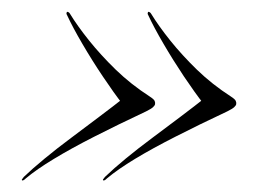

<svg xmlns="http://www.w3.org/2000/svg" viewBox="-20 -403 460 330"><path d="M386 -224Q385.5 -221.5 382.5 -218.8Q379.5 -216 370.5 -211.5Q321.5 -188.5 281.8 -168.2Q242 -148 212.2 -130Q182.5 -112 164 -96.5Q161.5 -94 159.8 -93.2Q158 -92.5 157.5 -93Q156.5 -93.5 157.2 -94.8Q158 -96 160.5 -99Q175 -113 196.2 -130.5Q217.5 -148 242 -166.2Q266.5 -184.5 290.8 -202.8Q315 -221 334.5 -236.5L331 -223Q315 -243.5 296.2 -271.5Q277.5 -299.5 261 -327.8Q244.5 -356 235 -376.5Q233.5 -379 233.8 -380.2Q234 -381.5 234.5 -382.5Q235.5 -383 237.2 -382Q239 -381 240 -379Q252.5 -358.5 272.5 -333.5Q292.5 -308.5 318.5 -283.2Q344.5 -258 377 -237Q384 -232.5 385.2 -229.5Q386.5 -226.5 386 -224ZM246.5 -224Q246 -221.5 243 -218.8Q240 -216 231 -211.5Q182 -188.5 142.2 -168.2Q102.5 -148 72.8 -130Q43 -112 24.5 -96.5Q22 -94 20.2 -93.2Q18.5 -92.5 18 -93Q17 -93.5 17.8 -94.8Q18.5 -96 21 -99Q35.5 -113 56.8 -130.5Q78 -148 102.5 -166.2Q127 -184.5 151.2 -202.8Q175.5 -221 195 -236.5L191.5 -223Q175.5 -243.5 156.8 -271.5Q138 -299.5 121.5 -327.8Q105 -356 95.5 -376.5Q94 -379 94.2 -380.2Q94.5 -381.5 95 -382.5Q96 -383 97.8 -382Q99.5 -381 100.5 -379Q113 -358.5 133 -333.5Q153 -308.5 179 -283.2Q205 -258 237.5 -237Q244.5 -232.5 245.8 -229.5Q247 -226.5 246.5 -224Z"/></svg>

Font: Fraunces 120pt Light
Style: Italic
Weight: 300
Italic angle: -16°
Version: Version 1.000;[b76b70a41]